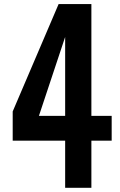

<svg xmlns="http://www.w3.org/2000/svg" viewBox="-20 -895 571 915"><path d="M290.5 -224.6H40.5V-363.8L259.3 -875.5H415.5V-342.8H512.2V-224.6H415.5V0H290.5ZM290.5 -342.8V-718.8L165.5 -342.8Z"/></svg>

Font: OswaldRegular
Style: Regular
Weight: 400
Designer: vernon adams
Foundry: vernon adams
Version: Version 1.000